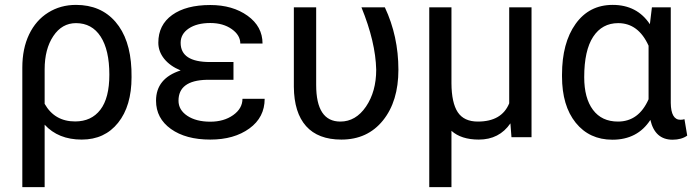

<svg xmlns="http://www.w3.org/2000/svg" viewBox="-20 -558 2822 781"><path d="M289.1 -538.1C247.1 -538.1 209.4 -527.7 176 -506.8C142.7 -486 116.8 -456.4 98.4 -418C80 -379.6 70.8 -334.6 70.8 -283.2V203.1H161.6V-50.8C198.7 -10.4 249 9.8 312.5 9.8C374.7 9.8 424 -13 460.4 -58.6C496.9 -104.2 515.1 -166 515.1 -244.1L514.6 -276.4C511.1 -359 489.4 -423.3 449.7 -469.2C410 -515.1 356.4 -538.1 289.1 -538.1ZM161.6 -135.7V-275.9C161.6 -330.9 173.3 -376 196.8 -411.1C220.2 -446.3 251 -463.9 289.1 -463.9C332.4 -463.9 365.8 -445.6 389.4 -409.2C413 -372.7 424.8 -321.1 424.8 -254.4C424.8 -190.9 412.6 -143.3 388.2 -111.6C363.8 -79.8 329.6 -64 285.6 -64C230 -64 188.6 -87.9 161.6 -135.7Z M706.1 -148.4C706.1 -203.1 744.1 -231.4 820.3 -233.4H929.7V-305.7H834C754.6 -305.7 714.8 -331.7 714.8 -383.8C714.8 -407.9 725.8 -427.3 747.8 -442.1C769.8 -456.9 799 -464.4 835.4 -464.4C870.3 -464.4 899.3 -456.1 922.6 -439.7C945.9 -423.3 957.5 -403.6 957.5 -380.9H1047.9C1047.9 -427.1 1027.6 -464.8 987.1 -493.9C946.5 -523 896 -537.6 835.4 -537.6C769.7 -537.6 718 -524.1 680.4 -497.1C642.8 -470.1 624 -432.5 624 -384.3C624 -360.5 632 -338.7 647.9 -318.8C663.9 -299 686.2 -283.2 714.8 -271.5C648.1 -250 614.7 -209 614.7 -148.4C614.7 -100.6 634.9 -62.3 675.3 -33.4C715.7 -4.6 769 9.8 835.4 9.8C899.9 9.8 952.9 -5.3 994.4 -35.4C1035.9 -65.5 1056.6 -105.8 1056.6 -156.2H966.3C966.3 -129.9 953.7 -107.7 928.5 -89.8C903.2 -71.9 872.2 -63 835.4 -63C797 -63 765.9 -71 741.9 -86.9C718 -102.9 706.1 -123.4 706.1 -148.4Z M1266.1 -528.3H1175.3V-204.6C1175.9 -134.6 1192.5 -81.4 1225.1 -44.9C1257.6 -8.5 1305.5 9.8 1368.7 9.8C1439.6 9.8 1496 -16.2 1537.8 -68.1C1579.7 -120 1600.6 -188.8 1600.6 -274.4C1600.6 -365.2 1582.2 -449.9 1545.4 -528.3H1450.2C1488.6 -434.2 1508.6 -349.6 1510.3 -274.4C1510.3 -215.2 1496.4 -165.2 1468.8 -124.5C1441.1 -83.8 1406.2 -63.5 1364.3 -63.5C1298.8 -63.5 1266.1 -113.1 1266.1 -212.4Z M1816.4 -528.3H1726.1V203.1H1816.4V-25.9C1842.8 -2.1 1879.9 9.8 1927.7 9.8C1983.1 9.8 2025.9 -12.2 2056.2 -56.2L2060.5 0H2142.1V-528.3H2051.3V-137.7C2031.1 -88.2 1988.6 -63.5 1923.8 -63.5C1886.1 -63.5 1858.8 -76.2 1842 -101.6C1825.3 -127 1816.7 -166.2 1816.4 -219.2Z M2708.5 -528.3H2631.8L2623.5 -459.5C2588.7 -511.9 2538.2 -538.1 2472.2 -538.1C2408.4 -538.1 2358.1 -512.3 2321.3 -460.7C2284.5 -409.1 2266.1 -340.3 2266.1 -254.4V-247.1C2266.1 -167.6 2284.7 -104.9 2321.8 -58.8C2358.9 -12.8 2408.7 10.3 2471.2 10.3C2539.2 10.3 2590.7 -16.6 2625.5 -70.3C2637.9 -16.6 2668 10.3 2715.8 10.3C2739.9 10.3 2759.8 4.7 2775.4 -6.3L2764.2 -73.2C2759.3 -71.6 2753.7 -70.8 2747.6 -70.8C2722.2 -70.8 2709.1 -93.6 2708.5 -139.2ZM2356.4 -244.1C2356.4 -316.7 2368.6 -371.5 2392.8 -408.4C2417.1 -445.4 2451 -463.9 2494.6 -463.9C2549.3 -463.9 2590.5 -433.3 2618.2 -372.1V-154.3C2591.5 -93.8 2550 -63.5 2493.7 -63.5C2449.7 -63.5 2415.9 -79.3 2392.1 -111.1C2368.3 -142.8 2356.4 -187.2 2356.4 -244.1Z"/></svg>

Font: Roboto1
Style: rg
Weight: 400
Designer: Google
Version: Version 2.137; 2017